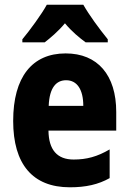

<svg xmlns="http://www.w3.org/2000/svg" viewBox="-20 -879 547 816"><path d="M334 -859H179C158 -820 106 -749 75 -712V-699H170C193 -717 226 -744 256 -780C285 -745 318 -718 344 -699H438V-712C400 -759 359 -815 334 -859ZM259 -652C117 -652 36 -552 36 -365C36 -182 118 -83 277 -83C345 -83 398 -95 446 -122V-244C393 -213 348 -201 293 -201C223 -201 187 -242 186 -324H474V-403C474 -560 395 -652 259 -652ZM261 -538C308 -538 334 -498 334 -429H187C190 -508 220 -538 261 -538Z"/></svg>

Font: Noto Sans Kannada UI Condensed ExtraBold
Style: Regular
Weight: 800
Width: 3
Designer: Jelle Bosma - Monotype Design Team
Foundry: Monotype Imaging Inc.
Version: Version 2.005